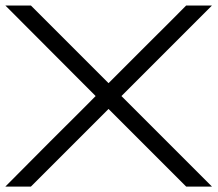

<svg xmlns="http://www.w3.org/2000/svg" viewBox="-28 -687 801 707"><path d="M85.8 0H-8.3Q128.3 -136.7 157.5 -166.7Q295 -303.3 324.2 -333.3Q50.8 -606.7 -8.3 -666.7H85.8L371.7 -380.8Q440.8 -449.2 490.8 -500Q628.3 -636.7 657.5 -666.7H752.5L419.2 -333.3L752.5 0H657.5L371.7 -285.8Z"/></svg>

Font: 0xA000
Style: Regular
Weight: 400
Version: Version 0.1